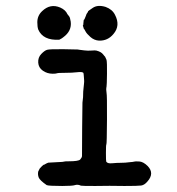

<svg xmlns="http://www.w3.org/2000/svg" viewBox="-20 -595 587 638"><path d="M300 -427Q316 -423 322.5 -414.5Q329 -406 329 -407L334 -396Q336 -388 335.5 -349.5Q335 -311 334 -307Q333 -303 333 -297L334 -287Q336 -279 335.5 -198Q335 -117 333.5 -115.5Q332 -114 332 -87Q332 -60 333 -58Q337 -51 352.5 -52.5Q368 -54 381.5 -54Q395 -54 396 -54.5Q397 -55 410.5 -56Q424 -57 426 -58Q428 -59 442 -58.5Q456 -58 471 -43Q494 -19 470 8Q460 20 449 21.5Q438 23 393.5 23Q349 23 346.5 22.5Q344 22 342 22.5Q340 23 296 23Q252 23 249 22Q238 17 229.5 20Q221 23 187 23Q141 23 135 20Q112 4 108.5 -5.5Q105 -15 107 -25L112 -35Q119 -43 119.5 -43Q120 -43 122.5 -45.5Q125 -48 125.5 -47.5Q126 -47 129 -49Q132 -51 135.5 -52.5Q139 -54 140.5 -54.5Q142 -55 167.5 -56Q193 -57 193 -58Q193 -59 208 -59Q241 -59 246.5 -65Q252 -71 252.5 -76.5Q253 -82 253 -172L254 -254L256 -272Q256 -286 256.5 -290.5Q257 -295 257.5 -301Q258 -307 259 -315.5Q260 -324 259.5 -329Q259 -334 258.5 -342.5Q258 -351 257 -353Q253 -357 236.5 -355Q220 -353 196.5 -353Q173 -353 169.5 -351.5Q166 -350 155 -350Q137 -350 122.5 -360Q108 -370 107 -387Q106 -404 117 -415.5Q128 -427 136.5 -429.5Q145 -432 190.5 -431.5Q236 -431 238 -430.5Q240 -430 244.5 -429.5Q249 -429 260.5 -427.5Q272 -426 284 -427Q296 -428 300 -427ZM331 -572Q353 -564 362 -546Q381 -510 357 -482Q338 -459 309 -460Q293 -461 280.5 -472Q268 -483 264 -491Q260 -499 259 -499Q259 -498 259 -498Q254 -512 256 -513V-512Q257 -509 257 -517Q258 -530 259 -529.5Q260 -529 261.5 -533Q263 -537 265 -541.5Q267 -546 267 -547Q267 -548 270 -552Q273 -556 272.5 -557Q272 -558 288.5 -569Q305 -580 331 -572ZM120 -558Q147 -584 180 -570Q198 -562 204 -548Q206 -545 209.5 -541Q213 -537 215 -523Q219 -492 190 -471Q187 -468 177 -463Q123 -460 107 -497Q104 -506 104 -521Q104 -543 120 -558Z"/></svg>

Font: TT2020 Style E
Style: Regular
Weight: 400
Version: Version 00.2